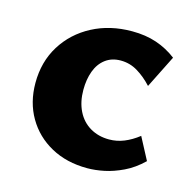

<svg xmlns="http://www.w3.org/2000/svg" viewBox="-75 -514 605 603"><g transform="rotate(15 227.5 -212.0)"><path d="M258 14Q191 14 140 -14Q89 -42 60.5 -91Q32 -140 32 -203Q32 -272 65 -325Q98 -378 155 -408Q212 -438 284 -438Q328 -438 363.5 -426Q399 -414 429 -391L376 -285Q354 -309 328.5 -324.5Q303 -340 273 -340Q244 -340 223.5 -324.5Q203 -309 193 -282Q183 -255 183 -221Q183 -182 197.5 -152.5Q212 -123 239 -107Q266 -91 301 -91Q326 -91 349.5 -100.5Q373 -110 396 -128L434 -56Q405 -28 373.5 -13Q342 2 313 8Q284 14 258 14Z"/></g></svg>

Font: Ysabeau Office ExtraBold
Style: Regular
Weight: 800
Designer: Christian Thalmann (Catharsis Fonts)
Version: Version 2.001;gftools[0.9.30]; featfreeze: tnum,lnum,ss02